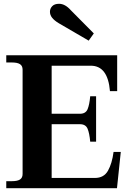

<svg xmlns="http://www.w3.org/2000/svg" viewBox="-20 -991 689 1011"><path d="M243 -929Q243 -946 255 -958.5Q267 -971 291 -971Q323 -971 353 -937L474 -815L447 -777L289 -869Q266 -883 254.5 -897.5Q243 -912 243 -929ZM616 -191 596 0H13V-37H43Q72 -37 85.5 -46Q99 -55 99 -75V-624Q99 -644 85.5 -653Q72 -662 43 -662H13V-700H597V-511H559Q548 -645 458 -645H252V-392H401Q431 -392 441 -415.5Q451 -439 455 -484H486V-245H455Q451 -290 441 -313.5Q431 -337 401 -337H252V-54H480Q527 -54 548.5 -92Q570 -130 578 -191Z"/></svg>

Font: Taviraj SemiBold
Style: Regular
Weight: 600
Designer: Katatrad Team
Foundry: CadsonDemak
Version: Version 1.001